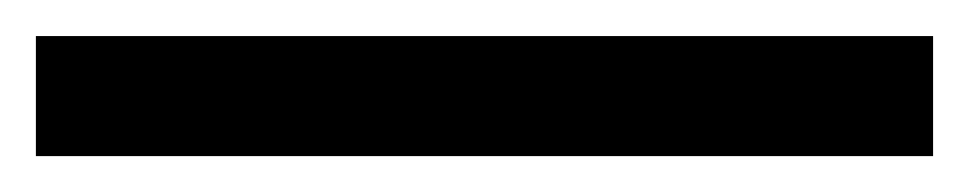

<svg xmlns="http://www.w3.org/2000/svg" viewBox="-20 60 540 107"><path d="M500 147V80.1H0V147Z"/></svg>

Font: Galatia SIL
Style: Bold
Weight: 700
Designer: Development by SIL's NRSI team
Version: Version 2.1